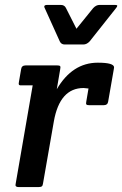

<svg xmlns="http://www.w3.org/2000/svg" viewBox="-20 -761 497 781"><path d="M43 0ZM57 0Q43 0 43 -8Q43 -11 44 -15L113 -414H70Q60 -413 57.5 -416Q55 -419 57 -428L66 -480Q68 -495 85 -495H212Q222 -495 224.5 -492Q227 -489 225 -480L211 -398Q274 -506 378 -506Q444 -506 444 -487Q444 -484 443 -480L420 -348Q418 -333 401 -333H344Q334 -333 331.5 -336Q329 -339 331 -348L340 -401Q326 -403 320 -403Q223 -403 199 -267L155 -15Q154 -6 150 -3Q146 0 136 0ZM385 -741H448Q457 -741 457 -737.5Q457 -734 452 -728L345 -593Q333 -580 319 -580H243Q229 -580 223 -593L162 -728Q160 -732 160 -734Q160 -741 172 -741H227Q242 -741 248 -729L291 -644L359 -728Q371 -741 385 -741Z"/></svg>

Font: Crete Round
Style: Italic
Weight: 400
Designer: Veronika Burian
Foundry: TypeTogether
Version: Version 1.001; ttfautohint (v1.6)